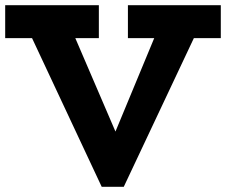

<svg xmlns="http://www.w3.org/2000/svg" viewBox="-20 -706 871 740"><path d="M361 -686V-559H0V-686ZM831 -686V-559H473V-686ZM372 14 52 -669H223L425 -199L620 -669H779L457 14Z"/></svg>

Font: BioRhyme ExtraBold ExtraBold
Style: Regular
Weight: 800
Version: Version 1.600;gftools[0.9.33]